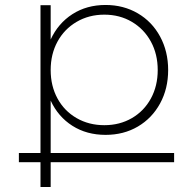

<svg xmlns="http://www.w3.org/2000/svg" viewBox="-20 -542 787 773"><path d="M681 111H184V211H143V111H56V74H143V-521H184V-383Q214 -448 271.5 -485Q329 -522 405 -522Q477 -522 534.5 -488.5Q592 -455 624.5 -395Q657 -335 657 -260Q657 -185 624.5 -125.5Q592 -66 535 -32.5Q478 1 405 1Q329 1 271.5 -35.5Q214 -72 184 -137V74H681ZM184 -260Q184 -196 211.5 -145.5Q239 -95 288.5 -66.5Q338 -38 400 -38Q462 -38 511 -66.5Q560 -95 587.5 -145.5Q615 -196 615 -260Q615 -324 587.5 -374.5Q560 -425 511 -454Q462 -483 400 -483Q338 -483 288.5 -454Q239 -425 211.5 -374.5Q184 -324 184 -260Z"/></svg>

Font: Montserrat arm2 ExtraLight
Style: Regular
Weight: 275
Designer: Julieta Ulanovsky
Foundry: Julieta Ulanovsky
Version: Version 6.000